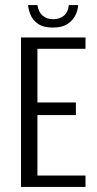

<svg xmlns="http://www.w3.org/2000/svg" viewBox="-20 -739 382 759"><path d="M63 0V-591H318V-546H128V-334H280V-284H128V-45H318V0ZM189 -630Q151 -630 130 -645Q109 -660 100.5 -681Q92 -702 91 -719H128Q132 -691 149 -677Q166 -663 190 -663Q215 -663 232 -676.5Q249 -690 252 -719H289Q288 -699 278 -678.5Q268 -658 246.5 -644Q225 -630 189 -630Z"/></svg>

Font: Alumni Sans Thin
Style: Regular
Weight: 400
Version: Version 1.018